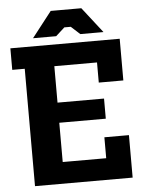

<svg xmlns="http://www.w3.org/2000/svg" viewBox="-58 -903 722 950"><g transform="rotate(-5 303.0 -428.5)"><path d="M436 -583H224V-402H455V-302H224V-107H440V-211H562V0H77V-583H15V-690H558V-483H436ZM230 -857H382L481 -730H366L322 -770H290L246 -730H131Z"/></g></svg>

Font: Mozilla Headline BETA
Style: Bold
Weight: 700
Designer: Studio DRAMA
Foundry: Studio DRAMA
Version: Version 0.100